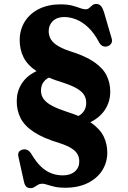

<svg xmlns="http://www.w3.org/2000/svg" viewBox="-20 -735 646 970"><path d="M330 -95 327.5 -138.5Q369 -139 392.2 -160.2Q415.5 -181.5 415.5 -214.5Q416 -237 405.2 -254.8Q394.5 -272.5 368.8 -287.8Q343 -303 297 -318Q214 -343 166.2 -374.5Q118.5 -406 99 -445.5Q79.5 -485 79.5 -531.5Q79.5 -584.5 105 -625.5Q130.5 -666.5 177 -689.8Q223.5 -713 286 -713Q320.5 -713 344.2 -706.8Q368 -700.5 384.2 -694.2Q400.5 -688 413 -688Q423.5 -688 430.8 -694.8Q438 -701.5 446.2 -708.2Q454.5 -715 466 -715Q480 -715 489 -705.8Q498 -696.5 505.5 -673L543.5 -543Q549 -527 542 -515.5Q535 -504 520.5 -500.5Q494.5 -495 480.5 -521.5Q456 -567.5 426.8 -595.5Q397.5 -623.5 366.2 -636.2Q335 -649 304 -649Q268.5 -649 247.2 -628.8Q226 -608.5 226 -577.5Q226 -554.5 237.2 -536.2Q248.5 -518 271.2 -504Q294 -490 330 -477.5Q410.5 -453 455.8 -421.5Q501 -390 519 -352.8Q537 -315.5 537 -272Q537 -223 512 -183.2Q487 -143.5 440.8 -119.8Q394.5 -96 330 -95ZM257.5 -396.5 265.5 -352.5Q229.5 -350.5 208.2 -330Q187 -309.5 187 -277.5Q187 -252.5 201 -234Q215 -215.5 243.2 -200.5Q271.5 -185.5 315.5 -171Q395.5 -146.5 440.5 -114.8Q485.5 -83 503.8 -45.5Q522 -8 522 36Q522 85.5 496.5 125.8Q471 166 423.2 189.8Q375.5 213.5 308.5 213.5Q277.5 213.5 255.2 208.2Q233 203 218 198Q203 193 194.5 193Q182 193 172.2 198.5Q162.5 204 154 209.8Q145.5 215.5 135.5 215.5Q120.5 215.5 112.8 208Q105 200.5 101 183L73 56.5Q66.5 29 93 21Q106 17.5 117.2 22.2Q128.5 27 138 42Q162 83 187.2 106.8Q212.5 130.5 240 140.8Q267.5 151 297.5 151Q335.5 151 358 131.5Q380.5 112 380.5 81Q380.5 60.5 371.8 44.5Q363 28.5 341.8 14.8Q320.5 1 282.5 -11.5Q199 -36.5 151.2 -68Q103.5 -99.5 84 -138.2Q64.5 -177 64.5 -223.5Q64.5 -271.5 87.8 -309.5Q111 -347.5 154.2 -370.5Q197.5 -393.5 257.5 -396.5Z"/></svg>

Font: Fraunces 28pt Soft Wonky
Style: Bold
Weight: 700
Version: Version 1.000;[b76b70a41]